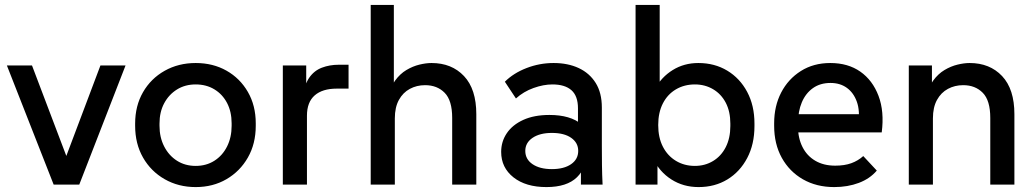

<svg xmlns="http://www.w3.org/2000/svg" viewBox="-20 -750 4206 780"><path d="M198 0 8 -484H110L269 -65H230L388 -484H490L302 0Z M775 10Q705 10 649 -22Q593 -54 561 -110Q529 -166 529 -239V-248Q529 -320 561 -375.5Q593 -431 649 -462.5Q705 -494 775 -494Q845 -494 900 -463Q955 -432 987 -376.5Q1019 -321 1019 -249V-239Q1019 -166 987 -110Q955 -54 900 -22Q845 10 775 10ZM775 -76Q818 -76 851 -97Q884 -118 902.5 -155Q921 -192 921 -239V-249Q921 -296 902.5 -331.5Q884 -367 851 -387Q818 -407 775 -407Q732 -407 699 -386.5Q666 -366 647 -330.5Q628 -295 628 -248V-239Q628 -192 647 -155Q666 -118 699 -97Q732 -76 775 -76Z M1129 0V-484H1224V-352L1211 -353Q1216 -405 1236 -434Q1256 -463 1287.5 -475Q1319 -487 1356 -487H1396V-390H1348Q1290 -390 1258.5 -362.5Q1227 -335 1227 -280V0Z M1486 0V-730H1580V-352H1554Q1565 -395 1585 -422.5Q1605 -450 1631 -465.5Q1657 -481 1684 -487.5Q1711 -494 1733 -494Q1815 -494 1865 -441Q1915 -388 1915 -286V0H1817V-271Q1817 -342 1786.5 -373Q1756 -404 1707 -404Q1673 -404 1645 -389Q1617 -374 1600.5 -344Q1584 -314 1584 -269V0Z M2340 0V-173L2328 -207V-310Q2328 -360 2301.5 -383.5Q2275 -407 2224 -407Q2188 -407 2147.5 -392.5Q2107 -378 2076 -350L2031 -418Q2066 -453 2119 -473.5Q2172 -494 2229 -494Q2287 -494 2331 -473.5Q2375 -453 2400 -413Q2425 -373 2425 -313V-157Q2425 -118 2425.5 -79Q2426 -40 2428 0ZM2200 10Q2116 10 2066 -29.5Q2016 -69 2016 -133Q2016 -175 2039 -209Q2062 -243 2106 -263Q2150 -283 2212 -283Q2297 -283 2342.5 -245Q2388 -207 2388 -144H2365Q2365 -70 2324 -30Q2283 10 2200 10ZM2222 -63Q2271 -63 2300 -83Q2329 -103 2329 -137Q2329 -170 2300.5 -190Q2272 -210 2222 -210Q2173 -210 2143.5 -190Q2114 -170 2114 -137Q2114 -103 2143.5 -83Q2173 -63 2222 -63Z M2818 10Q2756 10 2707.5 -21Q2659 -52 2633 -106L2651 -126V0H2562V-730H2660V-366L2641 -389Q2667 -437 2713 -465.5Q2759 -494 2817 -494Q2883 -494 2934.5 -463Q2986 -432 3015.5 -376.5Q3045 -321 3045 -248V-238Q3045 -164 3015.5 -108Q2986 -52 2935 -21Q2884 10 2818 10ZM2803 -76Q2844 -76 2877 -96Q2910 -116 2928.5 -152.5Q2947 -189 2947 -238V-248Q2947 -297 2928.5 -332.5Q2910 -368 2877 -387.5Q2844 -407 2803 -407Q2760 -407 2726 -387Q2692 -367 2673 -330Q2654 -293 2654 -242Q2654 -191 2673 -154Q2692 -117 2726 -96.5Q2760 -76 2803 -76Z M3369 10Q3297 10 3242 -21.5Q3187 -53 3156 -109Q3125 -165 3125 -239V-249Q3125 -319 3153.5 -374Q3182 -429 3233.5 -461.5Q3285 -494 3353 -494Q3425 -494 3475 -459Q3525 -424 3549 -360.5Q3573 -297 3562 -212H3195V-286H3511L3467 -247Q3474 -300 3461 -336.5Q3448 -373 3420.5 -393Q3393 -413 3354 -413Q3312 -413 3282.5 -392Q3253 -371 3237.5 -334.5Q3222 -298 3222 -249V-234Q3222 -189 3240 -153Q3258 -117 3292 -97Q3326 -77 3373 -77Q3411 -77 3438.5 -87Q3466 -97 3487 -116L3542 -57Q3514 -24 3469 -7Q3424 10 3369 10Z M3672 0V-484H3766V-352H3740Q3751 -395 3771 -422.5Q3791 -450 3817 -465.5Q3843 -481 3870 -487.5Q3897 -494 3919 -494Q4001 -494 4051 -441Q4101 -388 4101 -286V0H4003V-271Q4003 -342 3972.5 -373Q3942 -404 3893 -404Q3859 -404 3831 -389Q3803 -374 3786.5 -344Q3770 -314 3770 -269V0Z"/></svg>

Font: SUSE Thin Medium
Style: Regular
Weight: 500
Version: Version 1.000